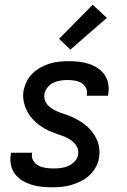

<svg xmlns="http://www.w3.org/2000/svg" viewBox="-20 -788 540 816"><path d="M200 8Q178 8 155.5 5.5Q133 3 112.5 -3.5Q92 -10 74 -21Q56 -32 43.5 -49Q31 -66 26.5 -87.5Q22 -109 26 -132L27 -139H117L116 -136Q113 -119 121.5 -105Q130 -91 143.5 -84Q157 -77 174 -74.5Q191 -72 208 -72Q223 -72 239 -74Q255 -76 270 -82.5Q285 -89 297.5 -102Q310 -115 312 -131Q315 -148 307.5 -163Q300 -178 287.5 -188Q275 -198 260 -204.5Q245 -211 229 -216.5Q213 -222 198 -228Q183 -234 169 -242Q155 -250 142.5 -260Q130 -270 119 -281.5Q108 -293 100 -307Q92 -321 86.5 -336Q81 -351 79 -368Q77 -385 80 -402Q84 -422 93.5 -441.5Q103 -461 118.5 -476Q134 -491 153 -501.5Q172 -512 192 -518Q212 -524 232.5 -526Q253 -528 273 -528Q295 -528 316.5 -525.5Q338 -523 358 -516.5Q378 -510 395.5 -498.5Q413 -487 424.5 -470Q436 -453 440 -431.5Q444 -410 440 -388L439 -381H349V-384Q352 -400 345.5 -414Q339 -428 326 -435.5Q313 -443 297.5 -445.5Q282 -448 266 -448Q252 -448 236.5 -445.5Q221 -443 207 -436.5Q193 -430 182.5 -417Q172 -404 169 -390Q166 -372 173 -357Q180 -342 193 -332Q206 -322 221 -315.5Q236 -309 251.5 -304Q267 -299 282.5 -292.5Q298 -286 311.5 -278Q325 -270 338 -260.5Q351 -251 362 -239Q373 -227 381.5 -213.5Q390 -200 395.5 -184.5Q401 -169 402.5 -152Q404 -135 401 -118Q398 -97 387 -77.5Q376 -58 360 -43Q344 -28 324 -18Q304 -8 283.5 -2Q263 4 242 6Q221 8 200 8ZM279 -577 231 -623 374 -768 434 -712Z"/></svg>

Font: Iosevka Medium
Style: Italic
Weight: 500
Italic angle: -9°
Monospace: yes
Designer: Belleve Invis
Foundry: Belleve Invis
Version: Version 32.5.0; ttfautohint (v1.8.4)